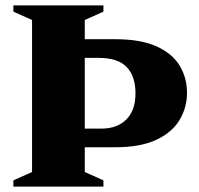

<svg xmlns="http://www.w3.org/2000/svg" viewBox="-20 -690 736 710"><path d="M362.5 -23V0H29.5V-23L98.5 -54V-616L29.5 -647V-670H362.5V-647L293.5 -616V-545H406Q501 -545 559.5 -518.2Q618 -491.5 644.8 -446.5Q671.5 -401.5 671.5 -347Q671.5 -292 643.8 -246Q616 -200 557.5 -172.8Q499 -145.5 406 -145.5H293.5V-54ZM481 -345Q481 -407.5 448.8 -441.8Q416.5 -476 344 -476H293.5V-214.5H356.5Q413 -214.5 447 -248Q481 -281.5 481 -345Z"/></svg>

Font: Newsreader Text ExtraBold
Style: Regular
Weight: 800
Designer: Hugues Gentile
Foundry: Production Type
Version: Version 1.001